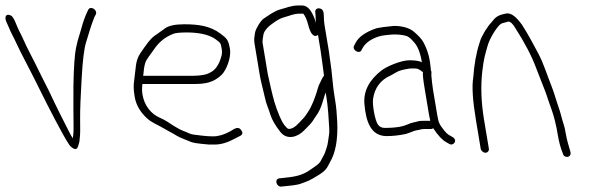

<svg xmlns="http://www.w3.org/2000/svg" viewBox="-60 -554 2161 704"><path d="M-36.1 -472.7C-32.2 -464.5 -29.6 -458.5 -28.1 -454.7C-20.8 -435.3 -10.9 -420.1 0.8 -394C15.3 -361.7 51.9 -294.1 67 -263L92.5 -212C110.5 -175 172.8 -53.7 191.5 -27C195.4 -19.7 201.3 -13.9 209.2 -9.6C225.2 -1 226.2 -19.9 230.1 -30.5C232.3 -36.6 231.1 -41 232.9 -52.5C234.1 -60.8 234.4 -82.5 233.8 -117.4C233.5 -152.3 235.6 -202.2 239.4 -267.2C243.1 -332.1 248.4 -375.6 255.2 -397.5C268.4 -439.3 269.1 -446.6 285.9 -491L291.3 -501C298.9 -518 271.6 -534.3 263.4 -518L258.3 -507C251.2 -491.9 244.6 -473.2 238.6 -451C230.5 -421 226.7 -416 218.7 -378.1C214.2 -356.8 210.3 -309.9 209.2 -237.6C209 -165.2 209.2 -118.1 209.7 -96.2C210.2 -74.4 209.1 -58 206.6 -47C200.2 -58.2 198.8 -59.7 191.7 -74C167.4 -122.6 154.4 -146 118.8 -222L93.5 -272C76.6 -306.6 62 -335.8 49.6 -359.5C29.5 -397.9 25.2 -413.1 8.9 -443.5C2.2 -456 -8.4 -491.4 -19.7 -497C-38.9 -506.6 -44.8 -491 -36.1 -472.7Z M465 -276C467.2 -294 468 -310.8 473.4 -325.8C475.9 -333 486.2 -348.4 504 -372C521.7 -398.4 544.1 -417.8 575.4 -430C583.9 -433.3 600.4 -435 625 -435C656.9 -435 703.6 -430.6 731.2 -409.5C748.2 -396.5 749.2 -397.7 753.1 -374C754.8 -364 754.1 -354.3 750.9 -345C742.5 -315.5 729 -296.5 710.4 -288C697.8 -280 674.4 -276 645 -276ZM462 -246H650C692.6 -246 722.4 -250.8 752.7 -279.7C768.7 -295 788.5 -341.8 783.2 -373.7C777.6 -407.2 773.1 -412.1 748.7 -430.5C711.5 -458.5 668.9 -465 615.9 -465C582.4 -465 558.8 -460 545.2 -450.1C535 -442.7 524.9 -435.4 514.7 -428.2C491.6 -415.3 473.3 -385.2 459.5 -366C443.5 -343.7 439.3 -329.4 435.8 -291.5C432.1 -252.3 426.4 -243.6 433.9 -199C438.6 -170.4 453.2 -144.5 477.6 -121.5C496.9 -103.2 519.3 -96.2 540.1 -83.5C556.6 -73.4 571.9 -66.4 586.8 -57.1C599.6 -48.6 625.5 -40.4 639.5 -33.8C646.8 -30.3 669.1 -27.1 706.2 -24H727.4C750.1 -24 774.9 -31.3 801.7 -46L821.1 -56C829.8 -60.8 831 -67.6 824.7 -76.5C814 -91.4 803.2 -84.5 783.4 -72C761.4 -60 740.7 -54 721.2 -54C695.8 -54 671.9 -57.9 653 -60C635.1 -62 634.3 -66.1 612.4 -73.9C599.4 -78.5 580 -90.3 550.8 -109.5C542.6 -114.5 534.6 -118.7 526.7 -122C492.6 -136.4 469 -168.2 462.4 -207.5C459.3 -226.7 461.6 -233.5 462 -246Z M1096 -510 1097 -498C1097.9 -486.3 1097.2 -479.7 1098.6 -470C1085.9 -512.7 1069 -534 1048 -534H1035C1007.2 -534 990.8 -525.3 968.3 -519.7C947 -514.5 921.7 -495.5 906.6 -485.6C895.7 -478.4 877.2 -447.8 875.1 -434C873.6 -423.2 870.6 -410.4 873 -396L892.2 -280.5C893.8 -270.8 895.7 -261.3 898 -252L911.1 -197C917.8 -167.2 921.5 -165.2 931.9 -132.2C937.6 -114.4 949.5 -93.8 967.7 -70.5C992.5 -38.7 1031.8 -51.7 1054.8 -75.5C1059.7 -80.5 1065.2 -86.2 1071.5 -92.5C1087.7 -108.8 1086.6 -111.7 1102 -133.5C1110.2 -145.2 1117.2 -160.6 1122.8 -179.5C1128.5 -198.5 1132.2 -210.3 1134.1 -215L1136.3 -202C1142.9 -162.1 1145.3 -117.6 1147.3 -82C1148.3 -62.5 1144.8 -53.4 1142.7 -34.3C1141.1 -19.3 1134.4 -3 1130.4 9L1114.2 39.3C1111.6 44.2 1101.1 52.8 1082.7 65C1048.9 90.4 1020.8 94.2 973.4 99L963.6 100C944.5 103.3 954.2 133.1 972.6 130L982.4 129C1002.8 126.7 1026.7 125.5 1044.2 119C1070.5 109.3 1072.4 109.5 1103.6 90.6C1134.3 72.1 1138.1 64.2 1149.7 41C1170.4 7.1 1179.4 -42.7 1176.5 -108.4C1175.2 -137.5 1172.7 -163.2 1169 -185.5C1165.3 -207.8 1162.9 -224.3 1161.8 -235L1155.1 -299L1145.6 -368L1130.1 -461C1128.3 -472.3 1127.3 -484 1127.3 -496L1126.5 -507C1124.8 -517.2 1119.2 -522.7 1109.7 -523.5C1101.6 -524.2 1094.7 -517.9 1096 -510ZM1125 -300C1126.3 -292 1127.3 -284 1128 -276C1126.2 -274.7 1124.8 -273 1123.8 -271L1118.5 -261C1114.5 -253 1111 -245.7 1108.1 -239C1095.9 -195.2 1082.7 -162.8 1068.3 -142C1060.2 -130.3 1058.5 -126.2 1047.3 -115C1037.9 -105.7 1018.2 -79.3 997.8 -81.5C994.8 -81.8 990.1 -86.1 983.7 -94.2C977.3 -102.4 971.4 -113 965.9 -126C947 -171.5 943.4 -189.1 934 -228L922.1 -281L903 -396C902 -402 902.9 -412.4 905.9 -427.2C908.8 -441.9 922.9 -457.6 948.3 -474.3C961.6 -483.1 973.3 -488.8 983.4 -491.2C1003.1 -496.1 1015.7 -504 1040 -504H1052C1059.4 -495.1 1065.6 -480.8 1070.6 -461.1C1076.4 -438.3 1087.8 -412.3 1106 -426L1115.6 -368Z M1357.9 -55C1379.9 -55 1405.1 -57.7 1428.7 -63L1443.1 -68C1453.3 -71.7 1460.2 -75.5 1471.6 -77C1480.8 -78.2 1484.4 -81 1495.7 -81H1520.7C1523.4 -81 1525.9 -82 1528.2 -84C1546.1 -57.2 1561.9 -40.2 1575.7 -33L1587.9 -26C1603.3 -17.6 1619.7 -40.5 1598.6 -52L1586.4 -59C1581.3 -61.7 1574.9 -67.8 1567.3 -77.5C1551.9 -97 1548.1 -102.8 1543.1 -133L1527.4 -227C1524.9 -241.9 1522.9 -264 1521.7 -276.5C1520.7 -286.1 1524.3 -288 1519.8 -297C1519.7 -301.7 1519.2 -306.3 1518.4 -311C1515.4 -344.5 1506.4 -374.5 1491.4 -401C1485.8 -411 1474.6 -423.2 1457.9 -437.5C1441.1 -451.8 1414.8 -459 1384.4 -459C1356.8 -456.5 1334.8 -453.5 1319.1 -450C1279.7 -436.1 1254.6 -418.4 1243.9 -397L1238.6 -387C1229.2 -371 1257.4 -354 1265.4 -370L1270.8 -380C1285.6 -405.4 1322.7 -422.3 1352.8 -425C1376.3 -427.6 1394.7 -430.1 1425.5 -423.5C1435 -421.9 1445.3 -414.4 1456.4 -401C1470.8 -386.6 1481 -361.6 1486.9 -326C1476.8 -330.7 1461.6 -333 1441.3 -333C1410.8 -333 1358.3 -310.8 1339.1 -295.9C1293.3 -260.4 1272.4 -219.5 1276.2 -173C1281.5 -109.9 1298.6 -55 1357.9 -55ZM1497.4 -227 1513.1 -133C1514.4 -125 1516 -117.7 1517.7 -111H1492C1483.8 -111 1477.7 -110.5 1474.2 -109.5C1458.2 -104.7 1453 -106.1 1432.6 -97L1418.3 -92C1400.6 -87.1 1377.7 -85 1350.9 -85C1339.5 -85 1331 -89.3 1325.2 -98C1314.7 -113.8 1304.9 -169.3 1307.8 -190.5C1313.5 -232 1335.2 -261 1372.8 -277.5C1378.4 -280.5 1385.1 -284.3 1393.2 -289C1409.2 -298.1 1425 -299.5 1443.9 -303H1463.8C1471.1 -303 1480.2 -298.3 1491.1 -289C1489.3 -283.7 1491.4 -263 1497.4 -227Z M1720 6C1727.9 6 1733.8 -1.1 1732.5 -9L1714.8 -115C1704.2 -179.2 1702.1 -238.9 1708.6 -294.1C1714.5 -343.9 1718.8 -352.8 1727.8 -385.9C1734.8 -411.5 1759 -451.7 1774.6 -465C1781 -470.5 1794.2 -470.9 1803.3 -475C1811.8 -475 1821 -466.3 1830.8 -449C1863.8 -397.4 1889.3 -349.3 1905.8 -304.7C1912.3 -287.2 1919.9 -267.7 1928.6 -246.2C1948.6 -196.5 1942.7 -206.7 1962.2 -153C1971.4 -127.6 1979.3 -95.6 1985.7 -57C1989.8 -32.3 1995.8 -10.7 2003.5 8C2006.9 28.3 2038.1 24.8 2031.4 2C2026.1 -15.8 2018.4 -40.7 2014.5 -64.2C2012 -78.9 2009.5 -90.1 2006.9 -97.7C1999.5 -119.4 1997.1 -135.4 1988.4 -160.2C1978.2 -189 1972.8 -212 1961.9 -239C1946.8 -276.4 1933.2 -321.1 1915 -355.5C1896.4 -390.5 1878.7 -424.4 1854.1 -463C1831.5 -494.3 1812.7 -508 1795.2 -504.4C1774.4 -500 1759.7 -495.7 1746.5 -477.4C1735.9 -465.8 1728.9 -457 1725.9 -451C1722 -446.3 1718.7 -441.3 1715.9 -436C1709.1 -422.9 1703.2 -415.1 1698.7 -398C1686.4 -361.1 1678.6 -318.1 1675.2 -269C1669.9 -237 1673.1 -185.7 1684.9 -115L1702.5 -9C1703.8 -1.1 1712.1 6 1720 6Z"/></svg>

Font: MewTooHand
Style: CondLta
Weight: 400
Designer: Mew Too, Robert Jablonski
Version: Version 0.77